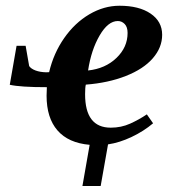

<svg xmlns="http://www.w3.org/2000/svg" viewBox="-20 -491 596 662"><path d="M539.1 -371.1Q539.1 -327.1 506.8 -290Q474.6 -252.9 413.8 -229Q353 -205.1 275.9 -199.2Q273.4 -189.5 273.4 -166Q273.4 -50.8 361.8 -50.8Q397.9 -50.8 428.7 -64.7Q459.5 -78.6 486.3 -96.7L507.8 -65.9Q475.6 -38.6 433.8 -18.8Q392.1 1 352.5 6.8L327.1 150.4H264.2L289.1 8.3Q215.8 2 178.2 -41.3Q140.6 -84.5 140.6 -161.1L141.6 -190.4Q49.8 -190.4 13.7 -198.7L37.1 -333H68.4L80.6 -263.2Q86.9 -253.9 102.5 -248Q118.2 -242.2 139.2 -241.7L149.4 -242.2Q164.6 -307.1 201.2 -359.6Q237.8 -412.1 288.1 -441.7Q338.4 -471.2 392.1 -471.2Q459.5 -471.2 499.3 -444.1Q539.1 -417 539.1 -371.1ZM283.7 -248Q343.3 -254.4 381.6 -291.3Q419.9 -328.1 419.9 -377.4Q419.9 -397.9 409.9 -408.2Q399.9 -418.5 386.2 -418.5Q352.5 -418.5 323.5 -368.7Q294.4 -318.8 283.7 -248Z"/></svg>

Font: Tinos
Style: Bold Italic
Weight: 700
Italic angle: -16.333°
Designer: Steve Matteson
Foundry: Monotype Imaging Inc.
Version: Version 1.23